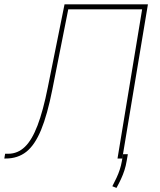

<svg xmlns="http://www.w3.org/2000/svg" viewBox="-33 -748 755 906"><path d="M-12.7 0 -8.8 -22.5H6.8Q50.8 -22.9 84.2 -54.9Q117.7 -86.9 144 -155.8Q170.4 -224.6 192.4 -335L271.5 -727.5H665L543.9 0H521.5L637.7 -704.1H289.1L213.9 -325.2Q190.4 -206.5 160.9 -135Q131.3 -63.5 91.1 -31.7Q50.8 0 -5.9 0ZM570.3 -20.5 564.5 12.7Q561 34.2 554.2 55.4Q547.4 76.7 537.8 97.2Q528.3 117.7 516.6 138.7L497.1 130.9Q507.8 110.4 516.8 91.1Q525.9 71.8 532.2 52.2Q538.6 32.7 542 12.7L547.9 -20.5Z"/></svg>

Font: Inter Tight Thin
Style: Italic
Weight: 250
Italic angle: -9.39999°
Designer: Rasmus Andersson
Foundry: rsms
Version: Version 3.004